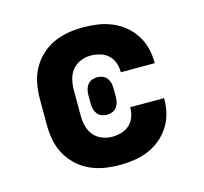

<svg xmlns="http://www.w3.org/2000/svg" viewBox="-84 -621 767 722"><g transform="rotate(-15 300.0 -260.0)"><path d="M297 8Q267 8 237.5 3Q208 -2 181 -14.5Q154 -27 132 -48Q110 -69 96 -95Q82 -121 76.5 -150.5Q71 -180 71 -210V-310Q71 -340 76.5 -369.5Q82 -399 96 -425Q110 -451 132 -472Q154 -493 181 -505.5Q208 -518 237.5 -523Q267 -528 297 -528Q325 -528 353 -524Q381 -520 407 -509.5Q433 -499 455 -481.5Q477 -464 492.5 -440.5Q508 -417 515.5 -389.5Q523 -362 523 -334V-328H391V-331Q391 -349 384.5 -366.5Q378 -384 364.5 -396Q351 -408 333 -413Q315 -418 297 -418Q277 -418 257.5 -410Q238 -402 225.5 -386.5Q213 -371 208 -350.5Q203 -330 203 -310V-210Q203 -190 208 -169.5Q213 -149 225.5 -133.5Q238 -118 257.5 -110Q277 -102 297 -102Q315 -102 333 -107Q351 -112 364.5 -124Q378 -136 384.5 -153.5Q391 -171 391 -189V-192H523V-186Q523 -158 515.5 -130.5Q508 -103 492.5 -79.5Q477 -56 455 -38.5Q433 -21 407 -10.5Q381 0 353 4Q325 8 297 8ZM300 -187Q289 -187 279 -191Q269 -195 262.5 -203.5Q256 -212 253.5 -222.5Q251 -233 251 -244V-276Q251 -287 253.5 -297.5Q256 -308 262.5 -316.5Q269 -325 279 -329Q289 -333 300 -333Q311 -333 321 -329Q331 -325 337.5 -316.5Q344 -308 346.5 -297.5Q349 -287 349 -276V-244Q349 -233 346.5 -222.5Q344 -212 337.5 -203.5Q331 -195 321 -191Q311 -187 300 -187Z"/></g></svg>

Font: Iosevka Extrabold Extended
Style: Regular
Weight: 800
Width: 7
Monospace: yes
Designer: Belleve Invis
Foundry: Belleve Invis
Version: Version 32.5.0; ttfautohint (v1.8.4)